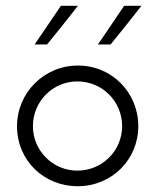

<svg xmlns="http://www.w3.org/2000/svg" viewBox="-20 -637 538 665"><path d="M39 -200C39 -80 133 8 249 8C368 8 459 -85 459 -200C459 -316 368 -410 250 -410C133 -410 39 -316 39 -200ZM94 -200C94 -286 163 -355 248 -355C334 -355 403 -286 403 -200C403 -115 334 -46 248 -46C163 -46 94 -115 94 -200ZM363 -483C399 -527 435 -572 470 -617H410C379 -572 350 -527 319 -483ZM143 -483C179 -527 215 -572 250 -617H191L100 -483Z"/></svg>

Font: Josefin Sans
Style: Regular
Weight: 400
Designer: Santiago Orozco
Foundry: Typemade
Version: 1.000